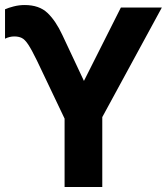

<svg xmlns="http://www.w3.org/2000/svg" viewBox="-20 -744 664 764"><path d="M78 -724Q136 -724 169 -692.5Q202 -661 228 -605L314 -422L461 -714H624L387 -278V0H237V-272L127 -503Q106 -546 92.5 -566.5Q79 -587 66.5 -593Q54 -599 37 -599Q18 -599 0 -590V-707Q13 -713 34.5 -718.5Q56 -724 78 -724Z"/></svg>

Font: BC Sans
Style: Bold
Weight: 700
Designer: Monotype Design Team
Province of B.C.
Foundry: Monotype Imaging Inc.
Version: Version 2.000;GOOG;noto-source:20170915:90ef993387c0